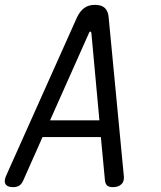

<svg xmlns="http://www.w3.org/2000/svg" viewBox="-41 -760 661 790"><path d="M391 -16 374 -196H134L54 -16Q48 -3 38.5 3.5Q29 10 12 10Q-11 10 -18.5 -3Q-26 -16 -14 -41L276 -689Q288 -714 305.5 -727Q323 -740 350 -740Q377 -740 390.5 -727Q404 -714 406 -689L468 -41Q472 -16 459.5 -3Q447 10 424 10Q407 10 400 3.5Q393 -3 391 -16ZM368 -265 335 -624Q334 -630 330.5 -630Q327 -630 325 -624L165 -265Z"/></svg>

Font: Maple Mono Light
Style: Italic
Weight: 300
Italic angle: -10°
Monospace: yes
Designer: subframe7536
Version: Version 7.000